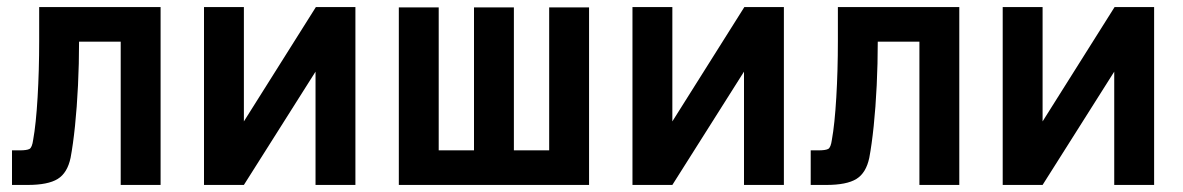

<svg xmlns="http://www.w3.org/2000/svg" viewBox="-20 -524 3352 544"><path d="M14 0V-98H36Q56 -98 63.5 -102Q71 -106 74 -128Q82 -172 86.5 -248Q91 -324 91 -408V-504H435V0H322V-406H204Q204 -344 201 -282Q198 -220 192.5 -167Q187 -114 180 -77Q171 -34 143.5 -17Q116 0 58 0Z M558 0V-504H671V-180L875 -504H987V0H874V-321L671 0Z M1110 0V-503H1223V-98H1323V-503H1436V-98H1536V-503H1649V0Z M1772 0V-504H1885V-180L2089 -504H2201V0H2088V-321L1885 0Z M2277 0V-98H2299Q2319 -98 2326.5 -102Q2334 -106 2337 -128Q2345 -172 2349.5 -248Q2354 -324 2354 -408V-504H2698V0H2585V-406H2467Q2467 -344 2464 -282Q2461 -220 2455.5 -167Q2450 -114 2443 -77Q2434 -34 2406.5 -17Q2379 0 2321 0Z M2821 0V-504H2934V-180L3138 -504H3250V0H3137V-321L2934 0Z"/></svg>

Font: Zen Kaku Gothic Antique
Style: Bold
Weight: 700
Designer: Yoshimichi Ohira
Foundry: Positype
Version: Version 1.001